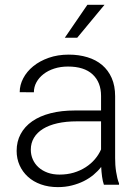

<svg xmlns="http://www.w3.org/2000/svg" viewBox="-20 -764 576 794"><path d="M409.7 0Q404.8 -13.7 402.1 -33.4Q399.4 -53.2 398.4 -73.7Q385.3 -56.6 367.2 -41.5Q349.1 -26.4 326.7 -15.1Q304.2 -3.9 277.3 2.9Q250.5 9.8 219.2 9.8Q180.7 9.8 149.2 -1.5Q117.7 -12.7 95.5 -33Q73.2 -53.2 61 -80.6Q48.8 -107.9 48.8 -140.1Q48.8 -178.7 65.4 -209.7Q82 -240.7 113.3 -262.5Q144.5 -284.2 189.2 -295.7Q233.9 -307.1 289.6 -307.1H397.9V-367.2Q397.9 -423.8 363 -456.3Q328.1 -488.8 261.2 -488.8Q230.5 -488.8 204.6 -480.5Q178.7 -472.2 159.9 -457.5Q141.1 -442.9 130.6 -423.6Q120.1 -404.3 120.1 -382.3L61.5 -382.8Q61.5 -412.6 76.2 -440.4Q90.8 -468.3 117.4 -490Q144 -511.7 181.4 -524.9Q218.8 -538.1 264.2 -538.1Q306.2 -538.1 341.6 -527.3Q377 -516.6 402.3 -495.1Q427.7 -473.6 441.9 -441.4Q456.1 -409.2 456.1 -366.2V-110.4Q456.1 -96.7 457 -82Q458 -67.4 460.2 -53.7Q462.4 -40 465.3 -27.6Q468.3 -15.1 472.2 -5.9V0ZM226.1 -42Q257.8 -42 284.9 -50Q312 -58.1 334 -72.3Q356 -86.4 372.1 -105.2Q388.2 -124 397.9 -146V-262.2H297.9Q252.9 -262.2 217.5 -254.2Q182.1 -246.1 157.7 -231Q133.3 -215.8 120.4 -194.1Q107.4 -172.4 107.4 -145Q107.4 -123.5 115.7 -104.7Q124 -85.9 139.4 -72Q154.8 -58.1 176.8 -50Q198.7 -42 226.1 -42ZM341.3 -744.1H412.1L299.3 -607.9H248Z"/></svg>

Font: Melbourne
Style: Light
Weight: 300
Designer: Google
Version: Version 2.000980; 2014